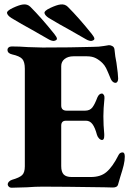

<svg xmlns="http://www.w3.org/2000/svg" viewBox="-20 -872 617 897"><path d="M16 -11Q16 -17 21.5 -23Q27 -29 36 -32Q71 -42 83.5 -54Q96 -66 96 -95V-551Q96 -583 84 -596.5Q72 -610 36 -618Q15 -623 15 -639Q15 -646 20.5 -650.5Q26 -655 35 -655Q71 -655 110 -652Q160 -650 179 -650Q313 -650 412 -653Q443 -653 464.5 -657Q486 -661 489 -661Q498 -661 506 -656Q514 -651 515 -640Q518 -607 524 -579Q532 -523 532 -505Q532 -496 528.5 -490.5Q525 -485 519 -485Q513 -485 507.5 -489.5Q502 -494 498 -502Q483 -539 476 -553Q469 -567 459 -577Q445 -591 428 -600Q411 -609 386 -609H323Q298 -609 282 -596.5Q266 -584 266 -563V-379Q266 -355 292 -355H377Q400 -355 411.5 -370Q423 -385 435 -417Q443 -435 456 -435Q461 -435 465 -428.5Q469 -422 468 -412Q463 -364 463 -329Q463 -286 467 -246V-238Q467 -218 457 -218Q450 -218 443 -225Q436 -232 433 -242Q424 -276 412 -292Q400 -308 382 -308H288Q266 -308 266 -285V-96Q266 -69 277.5 -57Q289 -45 315 -45H404Q450 -45 477 -68Q506 -92 534 -148Q540 -160 553 -160Q563 -160 563 -140Q563 -122 558 -101Q553 -80 542 -46L531 -8Q527 4 507 4L468 3Q273 0 179 0Q145 0 106 3Q54 5 35 5Q26 5 21 0Q16 -5 16 -11ZM246 -691Q246 -698 234 -713Q174 -788 122 -840Q108 -854 87 -851Q70 -849 40 -835Q10 -821 13 -810Q16 -799 33 -788Q81 -759 129 -733L206 -689Q214 -684 222 -682Q230 -680 233 -681Q246 -684 246 -691ZM421 -691Q421 -698 409 -713Q349 -788 297 -840Q283 -854 262 -851Q245 -849 215 -835Q185 -821 188 -810Q191 -799 208 -788Q256 -759 304 -733L381 -689Q389 -684 397 -682Q405 -680 408 -681Q421 -684 421 -691Z"/></svg>

Font: EB Garamond ExtraBold
Style: Regular
Weight: 800
Designer: Georg Duffner and Octavio Pardo
Foundry: Georg Duffner
Version: Version 1.000